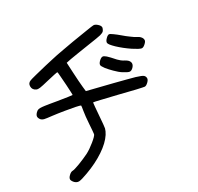

<svg xmlns="http://www.w3.org/2000/svg" viewBox="-155 -916 1129 1097"><g transform="rotate(-30 409.5 -367.5)"><path d="M706.5 -507.8Q665.5 -535.6 633.3 -565.9Q601.6 -596.2 601.6 -607.4Q601.6 -618.2 614.3 -630.9Q626.5 -644 636.7 -644Q641.1 -644 658.2 -631.8Q674.8 -620.1 694.8 -603Q714.4 -585.9 734.9 -571.3Q754.9 -556.2 764.2 -551.8Q780.3 -544.4 788.1 -534.7Q796.4 -525.4 796.4 -513.7Q796.4 -504.4 782.7 -492.2Q769.5 -480 759.3 -480.5Q754.4 -480.5 738.8 -488.3Q723.6 -496.6 706.5 -507.8ZM593.8 -418Q584.5 -423.8 574.2 -432.6Q563.5 -441.9 553.2 -452.1Q534.2 -470.7 519 -489.7Q504.4 -509.3 504.4 -516.6Q504.4 -526.9 517.1 -539.1Q530.3 -551.8 540.5 -551.8Q548.3 -551.8 562 -540Q575.7 -527.8 603.5 -496.1Q609.9 -489.3 619.6 -481.4Q629.9 -473.6 638.2 -469.7Q662.1 -457.5 666.5 -441.9Q667.5 -438.5 667.5 -434.6Q667.5 -422.9 655.8 -410.6Q643.1 -397.9 631.8 -399.4Q620.6 -400.9 593.8 -418ZM41.5 -13.2Q36.6 -18.1 32.7 -24.9Q28.8 -31.7 28.8 -36.1Q28.8 -47.4 42 -59.6Q55.2 -72.3 66.9 -72.3Q77.6 -72.3 115.2 -86.4Q152.3 -100.6 184.1 -116.2Q210.4 -129.9 242.2 -155.8Q273.9 -181.6 276.9 -191.9Q277.8 -196.3 279.3 -215.3Q281.2 -234.4 282.2 -256.3Q283.7 -278.8 286.1 -303.2Q288.6 -327.6 291 -339.8Q293.5 -352.1 294.4 -361.3Q295.4 -370.6 294.9 -371.1Q292 -373.5 262.2 -379.9Q231.9 -385.7 196.3 -391.6Q176.8 -395 158.2 -397.5Q139.6 -400.4 125 -401.9Q85 -406.2 72.3 -409.2Q60.1 -412.6 53.7 -419.9Q44.4 -432.1 44.9 -442.4Q45.9 -452.6 57.1 -463.9Q65.4 -472.7 74.7 -474.6Q78.1 -475.6 85 -475.6Q95.7 -475.6 114.3 -473.1Q127 -471.2 145.5 -468.3Q163.6 -465.3 189 -460.9Q227.1 -454.6 254.4 -450.7Q282.2 -446.8 282.7 -447.3Q283.7 -448.2 282.7 -467.8Q282.2 -487.8 280.3 -513.7Q278.3 -544.9 275.9 -573.7Q273.9 -602.5 272.5 -603.5Q271.5 -604.5 250.5 -600.1Q229.5 -595.7 201.2 -588.9Q157.7 -578.1 142.6 -576.2Q127.4 -574.2 119.1 -578.1Q97.2 -587.9 97.2 -610.8Q97.2 -632.3 117.2 -639.6Q124 -642.6 158.7 -651.4Q193.4 -660.2 231.9 -669.4Q258.3 -675.3 281.7 -680.7Q305.2 -686 319.3 -689Q337.9 -692.9 369.1 -698.2Q400.9 -704.1 435.1 -710Q486.8 -718.8 532.2 -725.6Q577.6 -732.9 584.5 -732.9Q596.2 -732.9 609.4 -720.7Q623 -708.5 623 -697.8Q623 -693.4 620.1 -687.5Q617.7 -681.2 613.8 -676.3Q607.4 -668.9 588.9 -664.1Q570.3 -659.7 506.3 -650.4Q465.8 -644.5 427.7 -638.2Q389.6 -632.3 377 -629.9Q366.7 -627.9 345.7 -623.5Q347.2 -601.6 349.1 -556.6Q350.6 -528.8 352.5 -500Q354.5 -471.7 356 -459Q356.9 -448.7 359.4 -428.7Q413.1 -415 520.5 -388.7Q564.5 -377.4 594.7 -369.6Q625 -361.8 645.5 -356Q682.6 -344.7 690.9 -337.4Q699.7 -329.6 699.7 -317.4Q699.7 -307.1 687 -294.9Q673.8 -282.2 664.1 -282.2Q659.7 -282.2 614.3 -292.5Q568.8 -303.2 509.3 -318.4Q450.2 -333 407.2 -342.8Q368.2 -352.1 363.8 -352.1Q363.8 -352.1 363.3 -352.1Q362.3 -351.1 359.9 -325.7Q357.4 -300.3 355 -265.6Q350.6 -204.6 347.7 -189.5Q344.2 -174.8 332 -155.3Q306.6 -116.2 253.4 -80.6Q199.7 -44.4 127.4 -18.1Q85 -2.4 69.3 -1.5Q68.4 -1.5 67.4 -1.5Q53.2 -1.5 41.5 -13.2Z"/></g></svg>

Font: Casuwalt
Style: Regular
Weight: 400
Designer: Walter E Stewart
Version: 0.1